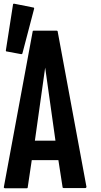

<svg xmlns="http://www.w3.org/2000/svg" viewBox="-39 -1001 539 1021"><path d="M146.5 -252.9Q182.6 -252.9 255.9 -252.9Q237.3 -382.8 201.2 -641.6Q182.6 -512.7 146.5 -252.9ZM420.9 -6.8Q420.9 -5.9 419.9 -4.9Q419.9 -3.9 418.9 -2.9Q418.9 -2 418 -2Q417 -1 415 -1Q377 -1 299.8 -1Q297.9 -1 295.9 -2Q293.9 -2.9 293.9 -4.9Q287.1 -52.7 271.5 -149.4Q223.6 -149.4 129.9 -149.4Q122.1 -100.6 108.4 -4.9Q108.4 -2.9 107.4 -1Q105.5 0 103.5 0Q64.5 0 -13.7 0Q-14.6 0 -15.6 -1Q-16.6 -1 -17.6 -2Q-18.6 -2.9 -18.6 -3.9Q-18.6 -4.9 -18.6 -5.9Q32.2 -282.2 134.8 -834Q134.8 -835.9 135.7 -836.9Q136.7 -837.9 139.6 -837.9Q180.7 -837.9 262.7 -837.9Q263.7 -837.9 265.6 -836.9Q267.6 -835.9 267.6 -834Q318.4 -558.6 420.9 -6.8ZM36.1 -981.4Q70.3 -974.6 138.7 -960.9Q139.6 -960.9 140.6 -960.9Q141.6 -960 141.6 -959Q142.6 -958 142.6 -957Q142.6 -956.1 142.6 -955.1Q122.1 -876 80.1 -716.8Q79.1 -714.8 78.1 -713.9Q76.2 -712.9 74.2 -712.9Q47.9 -717.8 -3.9 -727.5Q-4.9 -727.5 -5.9 -727.5Q-5.9 -728.5 -6.8 -729.5Q-7.8 -729.5 -7.8 -731.4Q-7.8 -732.4 -7.8 -733.4Q4.9 -814.5 30.3 -977.5Q30.3 -977.5 30.3 -978.5Q31.2 -980.5 32.2 -980.5Q32.2 -980.5 34.2 -981.4Q35.2 -981.4 36.1 -981.4Z"/></svg>

Font: Typeface
Style: Regular
Weight: 400
Version: Version 1.0